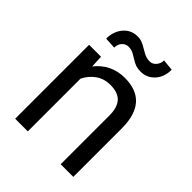

<svg xmlns="http://www.w3.org/2000/svg" viewBox="-209 -855 970 970"><g transform="rotate(45 276.0 -370.0)"><path d="M153.8 -528.3 156.7 -461.9Q217.3 -538.1 314.9 -538.1Q482.4 -538.1 483.9 -349.1V0H393.6V-349.6Q393.1 -406.7 367.4 -434.1Q341.8 -461.4 287.6 -461.4Q243.7 -461.4 210.4 -438Q177.2 -414.6 158.7 -376.5V0H68.4V-528.3ZM452.6 -734.4Q452.6 -681.6 422.6 -648.9Q392.6 -616.2 347.7 -616.2Q327.6 -616.2 313 -621.1Q298.3 -626 274.7 -641.1Q251 -656.2 240.5 -659.4Q230 -662.6 216.3 -662.6Q196.3 -662.6 182.1 -647.2Q168 -631.8 168 -607.9L107.4 -611.3Q107.4 -663.6 137 -697.8Q166.5 -731.9 211.9 -731.9Q229 -731.9 242.7 -727.1Q256.3 -722.2 279.8 -708Q303.2 -693.8 315.7 -689.5Q328.1 -685.1 343.3 -685.1Q364.3 -685.1 378.2 -701.7Q392.1 -718.3 392.1 -740.2Z"/></g></svg>

Font: RobotoInd
Style: Regular
Weight: 400
Designer: Google
Version: Version 2.001101; 2014